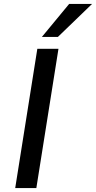

<svg xmlns="http://www.w3.org/2000/svg" viewBox="-20 -952 486 972"><path d="M57 0 169 -705H276L164 0ZM192 -765 330 -932H446L273 -765Z"/></svg>

Font: Nunito Sans 7pt SemiCondensed SemiBold
Style: Italic
Weight: 600
Width: 4
Italic angle: -9°
Designer: Vernon Adams
Foundry: Vernon Adams
Version: Version 3.101;gftools[0.9.27]